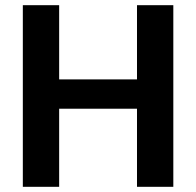

<svg xmlns="http://www.w3.org/2000/svg" viewBox="-20 -720 756 740"><path d="M508 0V-700H648V0ZM68 0V-700H208V0ZM189 -301V-414H531V-301Z"/></svg>

Font: DM Sans 16pt ExtraBold
Style: Regular
Weight: 800
Version: Version 4.004;gftools[0.9.30]